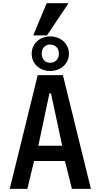

<svg xmlns="http://www.w3.org/2000/svg" viewBox="-20 -1204 640 1224"><path d="M220.5 -725H381L559.5 0H438.5L394 -177.5H197L154.5 0H42ZM376.5 -275 305 -608.5H295L224.5 -275ZM182 -861.5Q182 -892.5 197.2 -917.8Q212.5 -943 239.5 -957.5Q266.5 -972 300 -972Q333 -972 360.5 -957.5Q388 -943 403.8 -917.8Q419.5 -892.5 419.5 -861.5Q419.5 -830.5 403.8 -805.2Q388 -780 360.5 -765.8Q333 -751.5 300 -751.5Q266.5 -751.5 239.5 -765.8Q212.5 -780 197.2 -805Q182 -830 182 -861.5ZM355.5 -862.5Q355.5 -888 340 -904Q324.5 -920 299 -920Q275 -920 260.5 -904Q246 -888 246 -862.5Q246 -836 260.5 -820Q275 -804 299 -804Q324.5 -804 340 -820Q355.5 -836 355.5 -862.5ZM192 -978.5 277.5 -1183.5H417L279.5 -978.5Z"/></svg>

Font: JuliaMono SemiBold
Style: Regular
Weight: 600
Monospace: yes
Designer: cormullion
Foundry: corm
Version: Version 0.055; ttfautohint (v1.8.4)